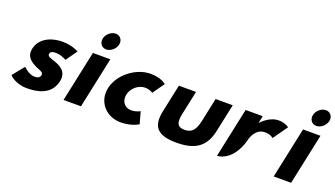

<svg xmlns="http://www.w3.org/2000/svg" viewBox="-67 -1313 3253 1863"><g transform="rotate(20 1559.5 -381.5)"><path d="M426.7 -528C291.7 -528 190 -468 167.7 -363C151.3 -286 195.6 -250 241.9 -223C293.5 -193 348.9 -190 341 -153C333.8 -119 303.2 -116 278.2 -116C221.2 -116 163.7 -175 163.7 -175L66 -54C66 -54 125.3 15 249.3 15C354.3 15 497.4 -9 529.5 -160C551.8 -265 471.9 -303 408.4 -324C367.3 -338 333 -346 338.8 -373C343.9 -397 361.4 -404 400.4 -404C454.4 -404 507.6 -372 507.6 -372L590.2 -488C590.2 -488 525.7 -528 426.7 -528Z M623.5 0H803.5L915.3 -526H735.3ZM777.2 -690C767 -642 797.5 -602 843.5 -602C889.5 -602 937 -642 947.2 -690C957.4 -738 926.9 -778 880.9 -778C834.9 -778 787.4 -738 777.2 -690Z M1326.9 -383C1379.9 -383 1407.8 -359 1407.8 -359L1493.5 -480C1493.5 -480 1445.7 -528 1331.7 -528C1182.7 -528 1021.8 -406 989.7 -255C957.8 -105 1068.3 15 1216.3 15C1330.3 15 1398.1 -31 1398.1 -31L1364.2 -154C1364.2 -154 1326.1 -130 1273.1 -130C1206.1 -130 1163 -186 1178.1 -257C1193 -327 1259.9 -383 1326.9 -383Z M1805 -513H1628L1567 -226C1530.5 -54 1601.8 15 1793.8 15C1985.8 15 2086.5 -54 2123 -226L2184 -513H2007L1955.2 -269C1933.7 -168 1898.4 -129 1824.4 -129C1750.4 -129 1731.7 -168 1753.2 -269Z M2208 0C2256.8 -0.7 2390.5 -41.6 2442.4 -270C2448.9 -282.2 2477.5 -374 2569.5 -374C2628.5 -374 2655.5 -346 2655.5 -346L2761.4 -496C2761.4 -496 2722.2 -528 2656.2 -528C2555.2 -528 2480.3 -439 2480.3 -439H2478.3L2494 -513H2317Z M2793.5 0H2973.5L3085.3 -526H2905.3ZM2947.2 -690C2937 -642 2967.5 -602 3013.5 -602C3059.5 -602 3107 -642 3117.2 -690C3127.4 -738 3096.9 -778 3050.9 -778C3004.9 -778 2957.4 -738 2947.2 -690Z"/></g></svg>

Font: Hussar Nova
Style: 76
Weight: 700
Foundry: Cannot Into Space Fonts
Version: Version 0.99